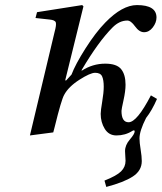

<svg xmlns="http://www.w3.org/2000/svg" viewBox="-20 -522 639 757"><path d="M98 12 195 -395Q203 -424 200 -433.5Q197 -443 175 -445L120 -451L126 -474L304 -502L309 -497L237 -205H241L262 -228Q277 -268 317 -331Q357 -394 395 -433Q462 -502 520 -502Q597 -502 597 -453Q597 -433 582.5 -414Q568 -395 548 -395Q529 -395 512.5 -418Q496 -441 482 -441Q451 -441 424 -414Q368 -358 302 -246V-243Q345 -271 395 -271Q440 -271 457.5 -249.5Q475 -228 475 -188Q475 -163 467 -127Q459 -91 459 -85Q459 -40 487 -40Q520 -40 575 -146L599 -132Q579 -86 556 -57Q530 -6 530 24Q530 40 534.5 67.5Q539 95 539 113Q539 151 503.5 174Q468 197 399 215L392 190Q440 171 457.5 153.5Q475 136 475 112Q475 107 474 93.5Q473 80 473 74Q473 50 492 28Q511 6 511 -4Q511 -11 502 -6Q474 12 439 12Q409 12 393 -14Q377 -40 377 -73Q377 -86 383 -121.5Q389 -157 389 -180Q389 -207 382.5 -221Q376 -235 355 -235Q336 -235 293 -207.5Q250 -180 233 -148Q222 -129 196 -23L190 0Z"/></svg>

Font: Lingua Franca
Style: Italic
Weight: 400
Italic angle: -13°
Version: Version 1.19